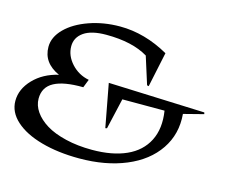

<svg xmlns="http://www.w3.org/2000/svg" viewBox="-99 -751 1055 897"><g transform="rotate(15 428.5 -302.5)"><path d="M-5.9 -163.1Q-5.9 -220.2 40 -268.1Q85.9 -315.9 159.2 -333Q78.1 -369.6 78.1 -446.8Q78.1 -494.1 118.9 -535.2Q159.7 -576.2 229 -600.6Q298.3 -625 377.9 -625Q497.1 -625 613.8 -559.1L578.1 -390.1L569.8 -392.1L527.8 -524.9Q451.7 -570.8 325.2 -570.8Q253.4 -570.8 216.8 -545.2Q180.2 -519.5 180.2 -477.1Q180.2 -431.6 214.6 -393.8Q249 -356 299.8 -346.2L284.2 -306.2Q190.4 -307.6 143.3 -282.2Q96.2 -256.8 96.2 -201.2Q96.2 -168.5 116.9 -138.4Q137.7 -108.4 175.3 -85.2Q212.9 -62 271 -48.1Q329.1 -34.2 398.9 -34.2Q496.6 -34.2 564 -64.5Q631.3 -94.7 661.9 -154.8Q692.4 -214.8 679.2 -298.8H475.1L440.9 -149.9L433.1 -147.9L394 -356.9L860.8 -338.9L862.8 -331.1L766.1 -306.2Q774.4 -210.4 723.9 -135.7Q673.3 -61 575.9 -20.5Q478.5 20 351.1 20Q248.5 20 167.5 -2.7Q86.4 -25.4 40.3 -67.1Q-5.9 -108.9 -5.9 -163.1Z"/></g></svg>

Font: Halibut Exp
Style: Regular
Weight: 400
Width: 7
Designer: Matteo Maggi
Foundry: Collletttivo
Version: Version 3.080 | FøM Fix